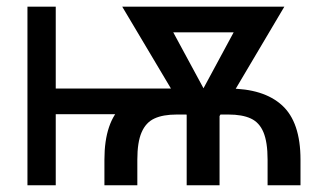

<svg xmlns="http://www.w3.org/2000/svg" viewBox="-20 -550 996 570"><path d="M596.7 -210.9V-287.1H114.3V-210.9ZM145.5 0V-530.3H61.5V0ZM290 0H387.7V-76.2C387.7 -110.7 391.9 -137.7 400.4 -157.2C408.9 -176.8 421.5 -190.4 438.5 -198.2C455.4 -206.1 477.5 -210 504.9 -210H658.2C685.5 -210 707.7 -206.1 724.6 -198.2C741.5 -190.4 754.1 -176.8 762.2 -157.2C770.3 -137.7 774.4 -110.7 774.4 -76.2V0H872.1V-76.2C872.1 -150.4 853.8 -204.1 817.4 -237.3C780.9 -270.5 727.9 -287.1 658.2 -287.1H504.9C434.6 -287.1 381.2 -270.7 344.7 -237.8C308.3 -204.9 290 -151 290 -76.2ZM755.9 -454.1V-530.3H429.7V-454.1ZM714.8 -530.3 554.7 -233.4 569.3 -197.3H627L824.2 -530.3ZM615.2 -230.5 453.1 -530.3H342.8L541 -197.3H598.6ZM631.8 0V-274.4H534.2V0Z"/></svg>

Font: Pretendard Variable
Style: Regular
Weight: 400
Designer: Base glyphs from Inter by Rasmus Andersson; Hangeul glyphs from Noto Sans CJK(Source Han Sans) by Jang Soo-young and Kan
Foundry: Kil Hyung-jin
Version: Version 1.309;Glyphs 3.2 (3225)